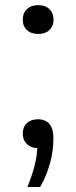

<svg xmlns="http://www.w3.org/2000/svg" viewBox="-20 -569 297 746"><path d="M187.5 -32Q187.5 18.5 173.8 67.2Q160 116 136 157.5H87Q104.5 112.5 113.8 76.8Q123 41 125 6.5Q99 5.5 83.8 -10Q68.5 -25.5 68.5 -50Q68.5 -75.5 84.2 -90.5Q100 -105.5 127 -105.5Q187.5 -105.5 187.5 -32ZM68.5 -492.5Q68.5 -518.5 84.8 -533.8Q101 -549 128.5 -549Q156 -549 172 -533.5Q188 -518 188 -492.5Q188 -467.5 172 -452.2Q156 -437 128.5 -437Q101 -437 84.8 -452Q68.5 -467 68.5 -492.5Z"/></svg>

Font: Encode Sans Expanded
Style: Regular
Weight: 400
Width: 7
Designer: Multiple Designers
Foundry: Impallari Type
Version: Version 2.000